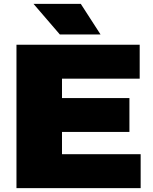

<svg xmlns="http://www.w3.org/2000/svg" viewBox="-20 -971 789 991"><path d="M65 0V-740H701V-565H300V-175H706V0ZM179 -290V-465H648V-290ZM289 -793 153 -951H397L499 -793Z"/></svg>

Font: Encode Sans SC Expanded Black
Style: Regular
Weight: 900
Width: 7
Designer: Multiple Designers
Foundry: Impallari Type
Version: Version 3.002